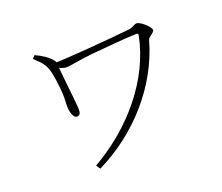

<svg xmlns="http://www.w3.org/2000/svg" viewBox="-119 -875 1237 1070"><g transform="rotate(-20 500.0 -340.0)"><path d="M289 -4 305 20C543 -96 736 -310 806 -561C810 -577 846 -591 846 -606C846 -624 795 -672 771 -672C757 -672 742 -657 724 -655C604 -642 326 -619 259 -620V-599C278 -588 302 -575 322 -575C345 -575 405 -589 485 -597C565 -605 712 -617 751 -617C759 -617 762 -613 761 -607C712 -358 524 -139 289 -4ZM283 -297C306 -297 307 -319 305 -347C302 -394 280 -581 280 -605C280 -617 278 -626 270 -635C245 -664 215 -682 177 -700L161 -683C204 -645 220 -622 229 -593C240 -559 249 -488 251 -447C253 -412 250 -396 250 -369C250 -349 257 -297 283 -297Z"/></g></svg>

Font: Source Han Serif TW VF
Style: Regular
Weight: 250
Designer: Ryoko NISHIZUKA 西塚涼子 (kana & ideographs); Frank Grießhammer (Latin, Greek & Cyrillic); Wenlong ZHANG 张文龙 (bopomofo); San
Foundry: Adobe
Version: Version 2.002;hotconv 1.1.0;makeotfexe 2.6.0